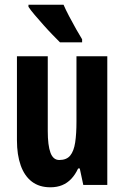

<svg xmlns="http://www.w3.org/2000/svg" viewBox="-20 -786 529 816"><path d="M436 -547V0H334L319 -70H312Q300 -44 283 -26Q266 -8 244 1Q222 10 194 10Q147 10 115.5 -14Q84 -38 68 -83Q52 -128 52 -190V-547H183V-229Q183 -168 194.5 -137Q206 -106 232 -106Q263 -106 278.5 -125Q294 -144 299.5 -180.5Q305 -217 305 -269V-547ZM250 -766Q259 -745 274 -716.5Q289 -688 304 -661.5Q319 -635 329 -619V-606H235Q223 -618 204 -637.5Q185 -657 165 -679.5Q145 -702 127.5 -722.5Q110 -743 101 -757V-766Z"/></svg>

Font: Noto Sans Display ExtraCondensed
Style: Regular
Weight: 400
Width: 2
Version: Version 2.003